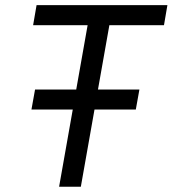

<svg xmlns="http://www.w3.org/2000/svg" viewBox="-20 -713 659 733"><path d="M100.1 -294.9 113.8 -371.1H271L314.5 -616.7H106.4L119.6 -693.4H619.1L606 -616.7H397.5L354 -371.1H512.2L498.5 -294.9H340.8L288.6 0H205.6L257.8 -294.9Z"/></svg>

Font: Cascadia Mono PL SemiLight
Style: Italic
Weight: 350
Italic angle: -10°
Monospace: yes
Designer: Aaron Bell
Foundry: Saja Typeworks
Version: Version 2404.023; ttfautohint (v1.8.4)